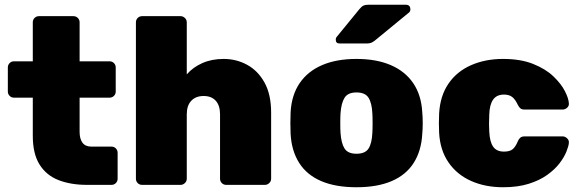

<svg xmlns="http://www.w3.org/2000/svg" viewBox="-20 -778 2439 808"><path d="M346 0Q278 0 226.5 -20Q175 -40 146.5 -85.5Q118 -131 118 -206V-367H39Q28 -367 20.5 -374.5Q13 -382 13 -393V-494Q13 -505 20.5 -512.5Q28 -520 39 -520H118V-684Q118 -695 125.5 -702.5Q133 -710 144 -710H289Q300 -710 307.5 -702.5Q315 -695 315 -684V-520H441Q452 -520 459.5 -512.5Q467 -505 467 -494V-393Q467 -382 459.5 -374.5Q452 -367 441 -367H315V-223Q315 -194 327 -177.5Q339 -161 365 -161H449Q460 -161 467.5 -153.5Q475 -146 475 -135V-26Q475 -15 467.5 -7.5Q460 0 449 0Z M578 0Q567 0 559.5 -7.5Q552 -15 552 -26V-684Q552 -695 559.5 -702.5Q567 -710 578 -710H740Q750 -710 758 -702.5Q766 -695 766 -684V-465Q792 -495 831.5 -512.5Q871 -530 921 -530Q975 -530 1020.5 -505Q1066 -480 1093.5 -430Q1121 -380 1121 -304V-26Q1121 -15 1113 -7.5Q1105 0 1095 0H932Q921 0 913.5 -7.5Q906 -15 906 -26V-297Q906 -334 888 -354Q870 -374 837 -374Q804 -374 785 -354Q766 -334 766 -297V-26Q766 -15 758 -7.5Q750 0 740 0Z M1480 10Q1392 10 1331.5 -16Q1271 -42 1239 -92.5Q1207 -143 1203 -214Q1202 -235 1202 -260Q1202 -285 1203 -306Q1207 -378 1241 -428Q1275 -478 1335.5 -504Q1396 -530 1480 -530Q1564 -530 1624.5 -504Q1685 -478 1719 -428Q1753 -378 1757 -306Q1759 -285 1759 -260Q1759 -235 1757 -214Q1753 -143 1721 -92.5Q1689 -42 1628.5 -16Q1568 10 1480 10ZM1480 -131Q1517 -131 1531 -153Q1545 -175 1547 -219Q1548 -234 1548 -260Q1548 -286 1547 -301Q1545 -344 1531 -366.5Q1517 -389 1480 -389Q1444 -389 1430 -366.5Q1416 -344 1413 -301Q1412 -286 1412 -260Q1412 -234 1413 -219Q1416 -175 1430 -153Q1444 -131 1480 -131ZM1409 -595Q1393 -595 1393 -611Q1393 -619 1398 -624L1492 -739Q1502 -751 1509.5 -754.5Q1517 -758 1529 -758H1688Q1707 -758 1707 -738Q1707 -731 1702 -726L1562 -611Q1554 -604 1545.5 -599.5Q1537 -595 1522 -595Z M2097 10Q2022 10 1962.5 -16.5Q1903 -43 1867.5 -94.5Q1832 -146 1828 -219Q1827 -235 1827 -259Q1827 -283 1828 -300Q1832 -374 1867 -425.5Q1902 -477 1962 -503.5Q2022 -530 2097 -530Q2171 -530 2223.5 -509Q2276 -488 2308.5 -457Q2341 -426 2357 -395Q2373 -364 2374 -343Q2375 -332 2366.5 -324.5Q2358 -317 2348 -317H2187Q2176 -317 2170 -322Q2164 -327 2159 -337Q2149 -359 2136 -369.5Q2123 -380 2101 -380Q2070 -380 2055 -358.5Q2040 -337 2039 -295Q2037 -254 2039 -224Q2041 -181 2055.5 -160.5Q2070 -140 2101 -140Q2126 -140 2138 -150.5Q2150 -161 2159 -183Q2163 -193 2169.5 -198.5Q2176 -204 2187 -204H2348Q2358 -204 2366.5 -196Q2375 -188 2374 -177Q2373 -163 2363.5 -139.5Q2354 -116 2334.5 -90.5Q2315 -65 2283 -42Q2251 -19 2205 -4.5Q2159 10 2097 10Z"/></svg>

Font: Rubik ExtraBold
Style: Regular
Weight: 800
Designer: Hubert and Fischer
Foundry: Hubert and Fischer
Version: Version 2.300;gftools[0.9.30]